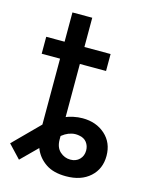

<svg xmlns="http://www.w3.org/2000/svg" viewBox="-127 -744 642 823"><g transform="rotate(15 194.0 -333.0)"><path d="M245.6 9.8Q189.9 9.8 156 -13.2Q122.1 -36.1 106.7 -72Q91.3 -107.9 91.3 -145.5V-312.5H179.2V-135.7Q179.2 -100.6 199.2 -82.3Q219.2 -64 245.6 -64Q270.5 -64 285.9 -79.6Q301.3 -95.2 301.3 -119.1Q301.3 -139.6 289.6 -155Q277.8 -170.4 254.9 -173.8Q238.3 -176.8 223.1 -173.3Q208 -169.9 194.6 -161.9Q181.2 -153.8 168.5 -141.1L33.2 -6.8L-21.5 -64.9L92.3 -179.2Q126.5 -213.4 168.9 -231.2Q211.4 -249 251.5 -249Q312 -249 351.8 -213.4Q391.6 -177.7 391.6 -119.1Q391.6 -61.5 352.1 -25.9Q312.5 9.8 245.6 9.8ZM91.3 -194.3V-675.8H179.2V-194.3ZM9.8 -470.7V-545.9H295.4V-470.7Z"/></g></svg>

Font: Atlassian Sans
Style: Regular
Weight: 400
Designer: Rasmus Andersson
Foundry: Modifications by Atlassian Pty Ltd, manufactured by rsms
Version: Version 4.001;git-9221beed3